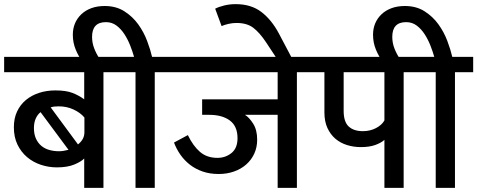

<svg xmlns="http://www.w3.org/2000/svg" viewBox="-30 -908 2307 928"><path d="M238 -471Q289 -471 320 -459Q351 -447 377 -428V-559H-10V-633H558V-559H470V0H377V-142Q363 -127 329.5 -113Q296 -99 245 -99Q205 -99 167.5 -111.5Q130 -124 101 -148.5Q72 -173 54.5 -209Q37 -245 37 -293Q37 -336 52.5 -369Q68 -402 95 -424.5Q122 -447 158.5 -459Q195 -471 238 -471ZM134 -289Q134 -259 144 -237.5Q154 -216 170.5 -202.5Q187 -189 209 -183Q231 -177 255 -177Q266 -177 278 -179Q290 -181 301 -184L166 -366Q151 -354 142.5 -334.5Q134 -315 134 -289ZM378 -340Q359 -363 326 -378.5Q293 -394 254 -394Q243 -394 233 -393Q223 -392 215 -389L347 -210Q361 -221 369.5 -235.5Q378 -250 378 -270Z M625 -559H538V-633H618Q611 -658 599.5 -687.5Q588 -717 571.5 -742.5Q555 -768 533 -784.5Q511 -801 482 -801Q415 -801 415 -730Q415 -701 425 -675Q435 -649 449 -628L388 -588L369 -611Q350 -634 336 -668Q322 -702 322 -740Q322 -770 332.5 -795Q343 -820 363 -839Q383 -858 411.5 -868.5Q440 -879 476 -879Q531 -879 571 -853.5Q611 -828 638 -790.5Q665 -753 681 -710.5Q697 -668 705 -633H806V-559H718V0H625Z M1154 -353Q1174 -341 1193.5 -310.5Q1213 -280 1213 -233Q1213 -196 1199 -165.5Q1185 -135 1160 -113Q1135 -91 1101 -79Q1067 -67 1027 -67Q984 -67 949.5 -79Q915 -91 888.5 -111.5Q862 -132 842.5 -159.5Q823 -187 811 -219L878 -255Q903 -203 936.5 -174Q970 -145 1021 -145Q1060 -145 1089 -168.5Q1118 -192 1118 -240Q1118 -298 1081 -325.5Q1044 -353 981 -353H947V-428H1312V-559H786V-633H1493V-559H1405V0H1312V-353Z M1010 -866Q1027 -875 1053.5 -881.5Q1080 -888 1109 -888Q1184 -888 1233.5 -850Q1283 -812 1318 -746L1394 -602H1323L1255 -705Q1225 -750 1194.5 -773.5Q1164 -797 1113 -797Q1093 -797 1074 -792.5Q1055 -788 1041 -782Z M2009 -559H1921V0H1828V-232Q1813 -218 1784.5 -207.5Q1756 -197 1714 -197Q1679 -197 1647 -207Q1615 -217 1591 -237.5Q1567 -258 1552.5 -289.5Q1538 -321 1538 -364V-559H1473V-633H2009ZM1631 -372Q1631 -319 1655.5 -296.5Q1680 -274 1724 -274Q1759 -274 1787.5 -289Q1816 -304 1828 -326V-559H1631Z M2076 -559H1989V-633H2069Q2062 -658 2050.5 -687.5Q2039 -717 2022.5 -742.5Q2006 -768 1984 -784.5Q1962 -801 1933 -801Q1866 -801 1866 -730Q1866 -701 1876 -675Q1886 -649 1900 -628L1839 -588L1820 -611Q1801 -634 1787 -668Q1773 -702 1773 -740Q1773 -770 1783.5 -795Q1794 -820 1814 -839Q1834 -858 1862.5 -868.5Q1891 -879 1927 -879Q1982 -879 2022 -853.5Q2062 -828 2089 -790.5Q2116 -753 2132 -710.5Q2148 -668 2156 -633H2257V-559H2169V0H2076Z"/></svg>

Font: Ek Mukta Medium
Style: Regular
Weight: 500
Designer: Girish Dalvi and Yashodeep Gholap
Foundry: Ek Type
Version: Version 2.538;PS 1.002;hotconv 16.6.51;makeotf.lib2.5.65220;